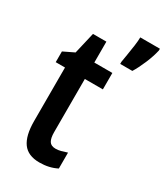

<svg xmlns="http://www.w3.org/2000/svg" viewBox="-192 -933 803 931"><g transform="rotate(30 209.5 -468.0)"><path d="M223 -180Q237 -180 252 -184Q267 -188 285 -194V-105Q243 -83 188 -83Q124 -83 95 -123Q66 -163 66 -244V-544H14V-604L74 -633L102 -753H177V-636H278V-544H177V-246Q177 -213 187 -196.5Q197 -180 223 -180ZM419 -843Q411 -807 393 -764.5Q375 -722 357 -693H289V-705Q291 -718 296 -747Q301 -776 305 -805.5Q309 -835 309 -853H419Z"/></g></svg>

Font: Noto Sans Kannada UI ExtraCondensed SemiBold
Style: Regular
Weight: 600
Width: 2
Designer: Jelle Bosma - Monotype Design Team
Foundry: Monotype Imaging Inc.
Version: Version 2.005; ttfautohint (v1.8.4.7-5d5b)